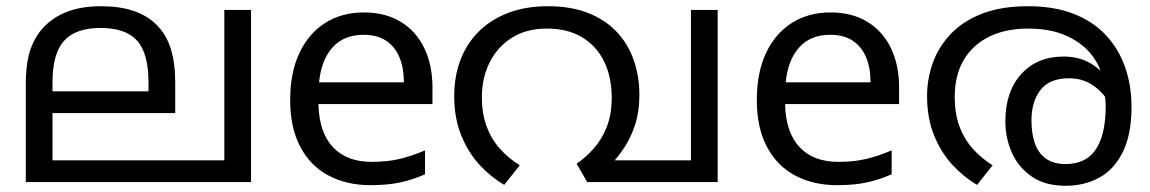

<svg xmlns="http://www.w3.org/2000/svg" viewBox="-20 -586 3701 618"><path d="M788 -554V0H63V-313Q63 -387 79.5 -431Q96 -475 126 -504Q158 -535 202.5 -550.5Q247 -566 305 -566Q365 -566 409.5 -551Q454 -536 483 -507Q515 -476 529.5 -429.5Q544 -383 544 -322V-222H149V-70H702V-554ZM304 -496Q223 -496 186 -454.5Q149 -413 149 -321V-292H458V-320Q458 -415 421 -455.5Q384 -496 304 -496Z M1151 -546Q1220 -546 1269.5 -516Q1319 -486 1345.5 -431.5Q1372 -377 1372 -304V-251H1005Q1007 -160 1051.5 -112.5Q1096 -65 1176 -65Q1227 -65 1266.5 -74.5Q1306 -84 1348 -102V-25Q1307 -7 1267 1.5Q1227 10 1172 10Q1096 10 1037.5 -21Q979 -52 946.5 -113.5Q914 -175 914 -264Q914 -352 943.5 -415Q973 -478 1026.5 -512Q1080 -546 1151 -546ZM1150 -474Q1087 -474 1050.5 -433.5Q1014 -393 1007 -321H1280Q1280 -367 1266 -401Q1252 -435 1223.5 -454.5Q1195 -474 1150 -474Z M1744 -566Q1818 -566 1873.5 -544Q1929 -522 1965.5 -483Q2002 -444 2020 -392Q2038 -340 2038 -281Q2038 -228 2025 -187Q2012 -146 1991 -113.5Q1970 -81 1944 -53L1920 -70H2204V-554H2290V0H1870L1836 -59Q1865 -79 1891 -108Q1917 -137 1933 -177.5Q1949 -218 1949 -271Q1949 -337 1925 -387Q1901 -437 1854.5 -465.5Q1808 -494 1740 -494Q1674 -494 1627.5 -464.5Q1581 -435 1556 -385Q1531 -335 1531 -273Q1531 -221 1546 -180Q1561 -139 1588.5 -108Q1616 -77 1653 -54L1603 9Q1560 -16 1523.5 -55.5Q1487 -95 1464.5 -150.5Q1442 -206 1442 -277Q1442 -339 1461.5 -391.5Q1481 -444 1519.5 -483Q1558 -522 1614.5 -544Q1671 -566 1744 -566Z M2653 -546Q2722 -546 2771.5 -516Q2821 -486 2847.5 -431.5Q2874 -377 2874 -304V-251H2507Q2509 -160 2553.5 -112.5Q2598 -65 2678 -65Q2729 -65 2768.5 -74.5Q2808 -84 2850 -102V-25Q2809 -7 2769 1.5Q2729 10 2674 10Q2598 10 2539.5 -21Q2481 -52 2448.5 -113.5Q2416 -175 2416 -264Q2416 -352 2445.5 -415Q2475 -478 2528.5 -512Q2582 -546 2653 -546ZM2652 -474Q2589 -474 2552.5 -433.5Q2516 -393 2509 -321H2782Q2782 -367 2768 -401Q2754 -435 2725.5 -454.5Q2697 -474 2652 -474Z M3289 -566Q3372 -566 3434.5 -542Q3497 -518 3538.5 -474Q3580 -430 3601 -371Q3622 -312 3622 -242Q3622 -153 3594 -96.5Q3566 -40 3518 -14Q3470 12 3410 12Q3345 12 3302 -17Q3259 -46 3237.5 -93.5Q3216 -141 3216 -196Q3216 -291 3267 -347.5Q3318 -404 3404 -404Q3460 -404 3501.5 -375Q3543 -346 3567 -301Q3591 -256 3593 -206L3568 -209Q3561 -240 3541.5 -268.5Q3522 -297 3491.5 -315.5Q3461 -334 3421 -334Q3358 -334 3329 -296.5Q3300 -259 3300 -198Q3300 -156 3311 -124.5Q3322 -93 3346.5 -75.5Q3371 -58 3410 -58Q3451 -58 3479.5 -77Q3508 -96 3523.5 -138Q3539 -180 3539 -248Q3539 -250 3537.5 -270Q3536 -290 3532 -310Q3531 -315 3531 -323Q3531 -331 3529 -335Q3520 -378 3490 -414Q3460 -450 3410 -472Q3360 -494 3289 -494Q3217 -494 3164 -468Q3111 -442 3082 -393Q3053 -344 3053 -273Q3053 -221 3068 -180Q3083 -139 3110.5 -108Q3138 -77 3175 -54L3125 9Q3082 -16 3045.5 -55.5Q3009 -95 2986.5 -150.5Q2964 -206 2964 -277Q2964 -333 2983 -385Q3002 -437 3041.5 -478Q3081 -519 3142.5 -542.5Q3204 -566 3289 -566Z"/></svg>

Font: malayalam15
Style: Book
Weight: 400
Designer: Jelle Bosma - Monotype Design Team
Foundry: Monotype Imaging Inc.
Version: Version 2.003